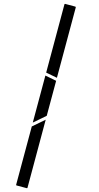

<svg xmlns="http://www.w3.org/2000/svg" viewBox="-20 -806 523 1012"><path d="M67.6 171.6Q64.2 170.7 65.2 167.5L147.5 -139.4L220.9 -175L125 183.3Q124.3 186 121.6 186Q121.6 186 121.3 186Q121.1 185.8 120.8 185.8ZM379.4 -767.1 280 -396 223.4 -423.3 319.6 -783Q320.3 -785.6 323 -785.6Q323.2 -785.6 323.2 -785.6L323.7 -785.4L377 -771.2Q378.2 -771 378.9 -769.5Q379.6 -768.1 379.4 -767.1ZM219.2 -407.7 275.9 -380.1 226.3 -195.6 152.8 -159.9Z"/></svg>

Font: DSEG Weather
Style: Regular
Weight: 400
Version: Version 0.3